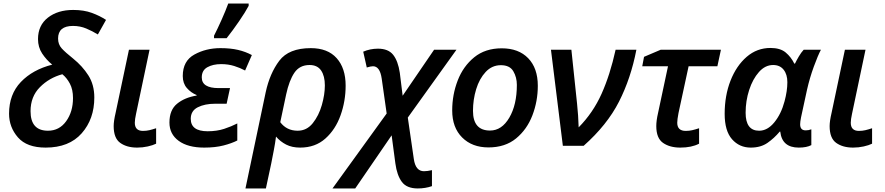

<svg xmlns="http://www.w3.org/2000/svg" viewBox="-20 -821 4980 1081"><path d="M237 10Q369 10 440 -70.5Q511 -151 511 -272Q511 -344 477.5 -396.5Q444 -449 392 -491Q348 -526 327.5 -548.5Q307 -571 307 -604Q307 -675 391 -675Q431 -675 465.5 -660.5Q500 -646 531 -627L577 -709Q542 -732 497 -748.5Q452 -765 392 -765Q305 -765 249.5 -721.5Q194 -678 194 -601Q194 -555 217.5 -519.5Q241 -484 274 -457Q164 -429 97.5 -359.5Q31 -290 31 -181Q31 -105 81 -47.5Q131 10 237 10ZM250 -85Q152 -85 152 -195Q152 -277 204.5 -330Q257 -383 331 -403Q356 -383 373.5 -350Q391 -317 391 -269Q391 -192 352.5 -138.5Q314 -85 250 -85Z M752 10Q783 10 812 3.5Q841 -3 859 -12V-99Q838 -92 821 -88Q804 -84 785 -84Q739 -84 739 -130Q739 -148 746 -180L822 -541H706L631 -186Q620 -139 620 -111Q620 -43 657 -16.5Q694 10 752 10Z M1130 10Q1192 10 1238.5 -2Q1285 -14 1316 -30V-126Q1283 -109 1242 -95.5Q1201 -82 1149 -82Q1054 -82 1054 -152Q1054 -197 1093.5 -217Q1133 -237 1192 -237H1256L1275 -325H1211Q1116 -325 1116 -385Q1116 -425 1147.5 -442.5Q1179 -460 1225 -460Q1265 -460 1298.5 -449.5Q1332 -439 1360 -424L1398 -511Q1363 -530 1320.5 -540Q1278 -550 1221 -550Q1140 -550 1074.5 -514Q1009 -478 1009 -393Q1009 -352 1032 -325.5Q1055 -299 1087 -286V-283Q1020 -272 977 -237Q934 -202 934 -131Q934 -66 986 -28Q1038 10 1130 10ZM1185 -606H1256Q1291 -650 1326.5 -702Q1362 -754 1380 -788V-801H1265Q1251 -762 1227.5 -709.5Q1204 -657 1185 -620Z M1362 240H1477L1507 100Q1515 59 1522 23Q1529 -13 1534 -52Q1558 -24 1591 -7Q1624 10 1670 10Q1755 10 1812 -41Q1869 -92 1897.5 -172Q1926 -252 1926 -339Q1926 -437 1875.5 -493.5Q1825 -550 1730 -550Q1606 -550 1552.5 -479Q1499 -408 1476 -302ZM1656 -85Q1594 -85 1558 -133L1591 -289Q1608 -368 1637.5 -411.5Q1667 -455 1723 -455Q1767 -455 1788 -424Q1809 -393 1809 -340Q1809 -289 1792 -229.5Q1775 -170 1741 -127.5Q1707 -85 1656 -85Z M1852 240H1980L2185 -59L2206 99Q2215 166 2242.5 203Q2270 240 2332 240Q2375 240 2412 227V137Q2386 143 2367 143Q2320 143 2310 75L2276 -159L2550 -541H2424L2247 -282L2231 -411Q2221 -478 2193.5 -512.5Q2166 -547 2108 -547Q2064 -547 2025 -530L2045 -441Q2068 -448 2080 -448Q2119 -448 2129 -379L2157 -182Z M2730 9Q2824 9 2885.5 -41.5Q2947 -92 2977.5 -171.5Q3008 -251 3008 -338Q3008 -437 2954 -493Q2900 -549 2805 -549Q2712 -549 2650 -498.5Q2588 -448 2557 -368Q2526 -288 2526 -199Q2526 -103 2582 -47Q2638 9 2730 9ZM2739 -86Q2643 -86 2643 -197Q2643 -260 2661 -319Q2679 -378 2714.5 -416Q2750 -454 2800 -454Q2850 -454 2870 -420Q2890 -386 2890 -343Q2890 -231 2847.5 -158.5Q2805 -86 2739 -86Z M3149 0H3266Q3398 -117 3465 -248.5Q3532 -380 3563 -541H3446Q3415 -400 3367 -293Q3319 -186 3238 -104Q3236 -171 3229 -237L3197 -541H3082Z M3810 10Q3874 10 3916 -12V-99Q3895 -92 3877.5 -88Q3860 -84 3841 -84Q3793 -84 3793 -130Q3793 -147 3800 -184L3857 -448H4019L4039 -541H3700L3606 -501L3596 -448H3741L3685 -185Q3675 -142 3675 -111Q3675 -43 3713 -16.5Q3751 10 3810 10Z M4207 10Q4263 10 4301 -16.5Q4339 -43 4370 -80H4373Q4383 10 4477 10Q4522 10 4548 -4V-93Q4533 -87 4516 -87Q4485 -87 4485 -121Q4485 -135 4490 -160L4524 -317Q4539 -383 4562 -446Q4585 -509 4602 -541H4505Q4491 -526 4477.5 -503Q4464 -480 4456 -463H4452Q4434 -500 4403.5 -525.5Q4373 -551 4318 -551Q4242 -551 4184 -501Q4126 -451 4093 -367Q4060 -283 4060 -180Q4060 -84 4101.5 -37Q4143 10 4207 10ZM4254 -85Q4178 -85 4178 -186Q4178 -253 4198 -314.5Q4218 -376 4253 -415.5Q4288 -455 4333 -455Q4371 -455 4392 -428.5Q4413 -402 4413 -358Q4413 -309 4397 -250Q4378 -179 4339.5 -132Q4301 -85 4254 -85Z M4783 10Q4814 10 4843 3.5Q4872 -3 4890 -12V-99Q4869 -92 4852 -88Q4835 -84 4816 -84Q4770 -84 4770 -130Q4770 -148 4777 -180L4853 -541H4737L4662 -186Q4651 -139 4651 -111Q4651 -43 4688 -16.5Q4725 10 4783 10Z"/></svg>

Font: Noto Sans UI Medium
Style: Italic
Weight: 500
Italic angle: -12°
Designer: Monotype Design Team
Foundry: Monotype Imaging Inc.
Version: Version 1.901